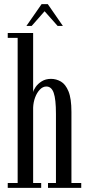

<svg xmlns="http://www.w3.org/2000/svg" viewBox="-20 -910 428 930"><path d="M17.5 0V-23.5H65.5V-726.5H17.5V-750H140.5V-463Q142 -473 152.5 -488.5Q163 -504 182 -516Q201 -528 227 -528Q252.5 -528 275 -515Q297.5 -502 311.8 -467.5Q326 -433 326 -368V-23.5H373.5V0H212.5V-23.5H251V-358.5Q251 -429 240.2 -460Q229.5 -491 204.5 -491Q187.5 -491 173.2 -476.2Q159 -461.5 150.2 -438.2Q141.5 -415 140.5 -388.5V-23.5H179.5V0ZM108 -784.5 181.5 -890H211.5L284.5 -784.5H259L196 -855.5L133.5 -784.5Z"/></svg>

Font: Imbue 48pt
Style: Regular
Weight: 400
Designer: Tyler Finck
Foundry: Etcetera Type Company
Version: Version 1.102